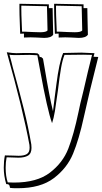

<svg xmlns="http://www.w3.org/2000/svg" viewBox="-47 -790 541 1018"><path d="M212 -747H232L233 -693Q235 -635 235 -606Q224 -589 187 -589Q178 -589 148 -591H149L115 -592Q95 -592 80 -591V-612L60 -611Q60 -630 58 -668Q56 -714 56 -749V-770L212 -767ZM396 -747H416L417 -693Q419 -635 419 -606Q408 -589 371 -589Q362 -589 332 -591H333L299 -592Q279 -592 264 -591V-612L244 -611Q244 -630 242 -668Q240 -714 240 -749V-770L396 -767ZM66 -744Q66 -713 68 -671Q70 -637 70 -622H87Q102 -622 130 -620L166 -619Q199 -619 205 -629Q205 -661 203 -717Q202 -735 202 -757L66 -760ZM250 -744Q250 -713 252 -671Q254 -637 254 -622H271Q286 -622 314 -620L350 -619Q383 -619 389 -629Q389 -661 387 -717Q386 -735 386 -757L250 -760ZM189 -433Q215 -277 234 -200L243 -274Q245 -287 252 -343Q259 -399 268 -441.5Q277 -484 288 -509L336 -510Q352 -511 384 -511Q394 -511 454 -508Q452 -503 449 -489L474 -488Q427 -304 397 -167Q372 -52 340.5 24.5Q309 101 238.5 154.5Q168 208 47 208H36Q20 208 6 206Q5 202 4 196.5Q3 191 -1 188.5Q-5 186 -14 186Q-27 142 -27 99Q-27 63 -21 34L23 35Q33 36 52 36Q80 36 95 27Q110 18 110 -7Q110 -16 109 -23V-22Q75 -208 -11 -513Q20 -508 40 -508L78 -509H110Q139 -509 152 -507L161 -499Q161 -492 163 -489.5Q165 -487 172 -487L181 -479ZM47 -498H29Q12 -498 3 -500Q14 -463 20 -436Q56 -306 79.5 -211.5Q103 -117 119 -24Q120 -17 120 -6Q120 24 101.5 35Q83 46 51 46Q31 46 20 45L-12 44Q-17 71 -17 99Q-17 145 -6 177Q5 178 27 178Q149 178 217.5 125.5Q286 73 315 -1.5Q344 -76 369 -195Q380 -249 388 -278L397 -315Q420 -417 441 -499Q424 -500 394 -500L308 -499H295Q284 -472 276.5 -428.5Q269 -385 260 -310Q250 -237 244 -200Q238 -163 229 -137Q204 -206 165 -421L151 -497Q125 -499 110 -499Z"/></svg>

Font: Londrina Shadow
Style: Regular
Weight: 400
Designer: Marcelo Magalhaes
Foundry: Marcelo Magalhães
Version: Version 1.002